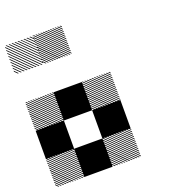

<svg xmlns="http://www.w3.org/2000/svg" viewBox="-149 -950 965 1065"><g transform="rotate(-20 333.0 -417.0)"><path d="M500.8 -155.8 489.2 -167.5H495L500.8 -161.7ZM500.8 -141.7 475 -167.5H480.8L500.8 -147.5ZM500.8 -127.5 460.8 -167.5H466.7L500.8 -133.3ZM500.8 -113.3 446.7 -167.5H452.5L500.8 -119.2ZM500.8 -99.2 432.5 -167.5H438.3L500.8 -105ZM500.8 -85 418.3 -167.5H424.2L500.8 -90.8ZM500.8 -70.8 404.2 -167.5H410L500.8 -76.7ZM500.8 -56.7 390 -167.5H395.8L500.8 -62.5ZM500.8 -42.5 375.8 -167.5H381.7L500.8 -48.3ZM500.8 -28.3 361.7 -167.5H367.5L500.8 -34.2ZM500.8 -14.2 347.5 -167.5H353.3L500.8 -20ZM500.8 0 333.3 -167.5H339.2L500.8 -5.8ZM487.5 0.8 332.5 -154.2V-160L493.3 0.8ZM473.3 0.8 332.5 -140V-145.8L479.2 0.8ZM459.2 0.8 332.5 -125.8V-131.7L465 0.8ZM445 0.8 332.5 -111.7V-117.5L450.8 0.8ZM430 0.8 332.5 -96.7V-103.3L436.7 0.8ZM416.7 0.8 332.5 -83.3V-89.2L422.5 0.8ZM402.5 0.8 332.5 -69.2V-75L408.3 0.8ZM388.3 0.8 332.5 -55V-60.8L394.2 0.8ZM374.2 0.8 332.5 -40.8V-46.7L380 0.8ZM360 0.8 332.5 -26.7V-32.5L365.8 0.8ZM345.8 0.8 332.5 -12.5V-18.3L351.7 0.8ZM167.5 -155.8 155.8 -167.5H161.7L167.5 -161.7ZM167.5 -141.7 141.7 -167.5H147.5L167.5 -147.5ZM167.5 -127.5 127.5 -167.5H133.3L167.5 -133.3ZM167.5 -113.3 113.3 -167.5H119.2L167.5 -119.2ZM167.5 -99.2 99.2 -167.5H105L167.5 -105ZM167.5 -85 85 -167.5H90.8L167.5 -90.8ZM167.5 -70.8 70.8 -167.5H76.7L167.5 -76.7ZM167.5 -56.7 56.7 -167.5H62.5L167.5 -62.5ZM167.5 -42.5 42.5 -167.5H48.3L167.5 -48.3ZM167.5 -28.3 28.3 -167.5H34.2L167.5 -34.2ZM167.5 -14.2 14.2 -167.5H20L167.5 -20ZM167.5 0 0 -167.5H5.8L167.5 -5.8ZM154.2 0.8 -0.8 -154.2V-160L160 0.8ZM140 0.8 -0.8 -140V-145.8L145.8 0.8ZM125.8 0.8 -0.8 -125.8V-131.7L131.7 0.8ZM111.7 0.8 -0.8 -111.7V-117.5L117.5 0.8ZM96.7 0.8 -0.8 -96.7V-103.3L103.3 0.8ZM83.3 0.8 -0.8 -83.3V-89.2L89.2 0.8ZM69.2 0.8 -0.8 -69.2V-75L75 0.8ZM55 0.8 -0.8 -55V-60.8L60.8 0.8ZM40.8 0.8 -0.8 -40.8V-46.7L46.7 0.8ZM26.7 0.8 -0.8 -26.7V-32.5L32.5 0.8ZM12.5 0.8 -0.8 -12.5V-18.3L18.3 0.8ZM500.8 -489.2 489.2 -500.8H495L500.8 -495ZM500.8 -475 475 -500.8H480.8L500.8 -480.8ZM500.8 -460.8 460.8 -500.8H466.7L500.8 -466.7ZM500.8 -446.7 446.7 -500.8H452.5L500.8 -452.5ZM500.8 -432.5 432.5 -500.8H438.3L500.8 -438.3ZM500.8 -418.3 418.3 -500.8H424.2L500.8 -424.2ZM500.8 -404.2 404.2 -500.8H410L500.8 -410ZM500.8 -390 390 -500.8H395.8L500.8 -395.8ZM500.8 -375.8 375.8 -500.8H381.7L500.8 -381.7ZM500.8 -361.7 361.7 -500.8H367.5L500.8 -367.5ZM500.8 -347.5 347.5 -500.8H353.3L500.8 -353.3ZM500.8 -333.3 333.3 -500.8H339.2L500.8 -339.2ZM487.5 -332.5 332.5 -487.5V-493.3L493.3 -332.5ZM473.3 -332.5 332.5 -473.3V-479.2L479.2 -332.5ZM459.2 -332.5 332.5 -459.2V-465L465 -332.5ZM445 -332.5 332.5 -445V-450.8L450.8 -332.5ZM430 -332.5 332.5 -430V-436.7L436.7 -332.5ZM416.7 -332.5 332.5 -416.7V-422.5L422.5 -332.5ZM402.5 -332.5 332.5 -402.5V-408.3L408.3 -332.5ZM388.3 -332.5 332.5 -388.3V-394.2L394.2 -332.5ZM374.2 -332.5 332.5 -374.2V-380L380 -332.5ZM360 -332.5 332.5 -360V-365.8L365.8 -332.5ZM345.8 -332.5 332.5 -345.8V-351.7L351.7 -332.5ZM167.5 -489.2 155.8 -500.8H161.7L167.5 -495ZM167.5 -475 141.7 -500.8H147.5L167.5 -480.8ZM167.5 -460.8 127.5 -500.8H133.3L167.5 -466.7ZM167.5 -446.7 113.3 -500.8H119.2L167.5 -452.5ZM167.5 -432.5 99.2 -500.8H105L167.5 -438.3ZM167.5 -418.3 85 -500.8H90.8L167.5 -424.2ZM167.5 -404.2 70.8 -500.8H76.7L167.5 -410ZM167.5 -390 56.7 -500.8H62.5L167.5 -395.8ZM167.5 -375.8 42.5 -500.8H48.3L167.5 -381.7ZM167.5 -361.7 28.3 -500.8H34.2L167.5 -367.5ZM167.5 -347.5 14.2 -500.8H20L167.5 -353.3ZM167.5 -333.3 0 -500.8H5.8L167.5 -339.2ZM154.2 -332.5 -0.8 -487.5V-493.3L160 -332.5ZM140 -332.5 -0.8 -473.3V-479.2L145.8 -332.5ZM125.8 -332.5 -0.8 -459.2V-465L131.7 -332.5ZM111.7 -332.5 -0.8 -445V-450.8L117.5 -332.5ZM96.7 -332.5 -0.8 -430V-436.7L103.3 -332.5ZM83.3 -332.5 -0.8 -416.7V-422.5L89.2 -332.5ZM69.2 -332.5 -0.8 -402.5V-408.3L75 -332.5ZM55 -332.5 -0.8 -388.3V-394.2L60.8 -332.5ZM40.8 -332.5 -0.8 -374.2V-380L46.7 -332.5ZM26.7 -332.5 -0.8 -360V-365.8L32.5 -332.5ZM12.5 -332.5 -0.8 -345.8V-351.7L18.3 -332.5ZM334.2 -822.5 322.5 -834.2H328.3L334.2 -828.3ZM334.2 -808.3 308.3 -834.2H314.2L334.2 -814.2ZM334.2 -794.2 294.2 -834.2H300L334.2 -800ZM334.2 -780 280 -834.2H285.8L334.2 -785.8ZM334.2 -765.8 265.8 -834.2H271.7L334.2 -771.7ZM334.2 -751.7 251.7 -834.2H257.5L334.2 -757.5ZM334.2 -737.5 237.5 -834.2H243.3L334.2 -743.3ZM334.2 -723.3 223.3 -834.2H229.2L334.2 -729.2ZM334.2 -709.2 209.2 -834.2H215L334.2 -715ZM334.2 -695 195 -834.2H200.8L334.2 -700.8ZM334.2 -680.8 180.8 -834.2H186.7L334.2 -686.7ZM334.2 -666.7 166.7 -834.2H172.5L334.2 -672.5ZM320.8 -665.8 165.8 -820.8V-826.7L326.7 -665.8ZM306.7 -665.8 165.8 -806.7V-812.5L312.5 -665.8ZM292.5 -665.8 165.8 -792.5V-798.3L298.3 -665.8ZM278.3 -665.8 165.8 -778.3V-784.2L284.2 -665.8ZM263.3 -665.8 165.8 -763.3V-770L270 -665.8ZM250 -665.8 165.8 -750V-755.8L255.8 -665.8ZM235.8 -665.8 165.8 -735.8V-741.7L241.7 -665.8ZM221.7 -665.8 165.8 -721.7V-727.5L227.5 -665.8ZM207.5 -665.8 165.8 -707.5V-713.3L213.3 -665.8ZM193.3 -665.8 165.8 -693.3V-699.2L199.2 -665.8ZM179.2 -665.8 165.8 -679.2V-685L185 -665.8ZM167.5 -829.2 162.5 -834.2H167.5ZM167.5 -811.7 145 -834.2H150.8L167.5 -817.5ZM167.5 -794.2 127.5 -834.2H133.3L167.5 -800ZM167.5 -776.7 110 -834.2H115.8L167.5 -782.5ZM167.5 -759.2 92.5 -834.2H97.5L167.5 -764.2ZM167.5 -741.7 75 -834.2H80.8L167.5 -747.5ZM167.5 -724.2 57.5 -834.2H63.3L167.5 -730ZM167.5 -706.7 40 -834.2H45.8L167.5 -712.5ZM167.5 -689.2 22.5 -834.2H28.3L167.5 -695ZM167.5 -671.7 5 -834.2H10.8L167.5 -677.5ZM155.8 -665.8 -0.8 -822.5V-828.3L161.7 -665.8ZM138.3 -665.8 -0.8 -805V-810.8L144.2 -665.8ZM120.8 -665.8 -0.8 -787.5V-793.3L126.7 -665.8ZM103.3 -665.8 -0.8 -770V-775.8L109.2 -665.8ZM85.8 -665.8 -0.8 -752.5V-758.3L91.7 -665.8ZM68.3 -665.8 -0.8 -735V-740.8L74.2 -665.8ZM50.8 -665.8 -0.8 -717.5V-723.3L56.7 -665.8ZM33.3 -665.8 -0.8 -700V-705.8L39.2 -665.8ZM15.8 -665.8 -0.8 -682.5V-688.3L21.7 -665.8ZM167.5 -834.2H168.3L167.5 -835ZM166.7 -166.7H333.3V0H166.7ZM333.3 -333.3H500V-166.7H333.3ZM0 -333.3H166.7V-166.7H0ZM166.7 -500H333.3V-333.3H166.7Z"/></g></svg>

Font: 0xA000-Pixelated
Style: Pixelated
Weight: 400
Version: Version 0.1